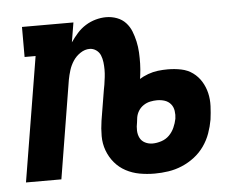

<svg xmlns="http://www.w3.org/2000/svg" viewBox="-44 -581 837 643"><g transform="rotate(-5 375.0 -260.0)"><path d="M451 8Q425 8 400.5 3.5Q376 -1 354.5 -12.5Q333 -24 317.5 -42.5Q302 -61 293.5 -84Q285 -107 285 -132.5Q285 -158 289 -184L306 -287H398Q410 -300 426 -310Q442 -320 458.5 -326Q475 -332 491.5 -334Q508 -336 525 -336Q548 -336 570 -331.5Q592 -327 609 -314.5Q626 -302 637 -284Q648 -266 653 -245Q658 -224 657 -201Q656 -178 653 -156Q649 -133 641 -110.5Q633 -88 619 -68Q605 -48 585.5 -33Q566 -18 543.5 -8.5Q521 1 497.5 4.5Q474 8 451 8ZM453 -93Q467 -93 482.5 -98Q498 -103 509 -114Q520 -125 526.5 -139.5Q533 -154 536 -169Q538 -182 536 -195.5Q534 -209 526 -218.5Q518 -228 506 -232Q494 -236 480 -236Q469 -236 457 -233.5Q445 -231 434.5 -224Q424 -217 417.5 -206.5Q411 -196 409 -184L407 -168Q404 -154 404.5 -140.5Q405 -127 410.5 -116Q416 -105 427.5 -99Q439 -93 453 -93ZM19 0 88 -419H51V-520H224L213 -454Q224 -470 236.5 -484Q249 -498 265 -508Q281 -518 299 -523Q317 -528 334 -528Q353 -528 370.5 -521.5Q388 -515 400 -502Q412 -489 418.5 -472.5Q425 -456 429 -438Q433 -420 434 -401Q435 -382 434.5 -363Q434 -344 431.5 -325Q429 -306 426 -287H306L309 -303Q311 -316 312.5 -328.5Q314 -341 314 -353.5Q314 -366 312.5 -378.5Q311 -391 306.5 -402Q302 -413 292 -420Q282 -427 270 -427Q254 -427 239 -417Q224 -407 214.5 -392.5Q205 -378 200 -362Q195 -346 192 -330L138 0Z"/></g></svg>

Font: Iosevka Etoile
Style: Bold Italic
Weight: 700
Italic angle: -9°
Designer: Belleve Invis
Foundry: Belleve Invis
Version: Version 28.1.0; ttfautohint (v1.8.4)